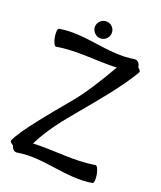

<svg xmlns="http://www.w3.org/2000/svg" viewBox="-190 -1140 1115 1329"><g transform="rotate(20 367.5 -476.0)"><path d="M422 -960C422 -977 416 -992 404 -1004C392 -1016 377 -1022 360 -1022C343 -1022 328 -1016 316 -1004C304 -992 297 -977 297 -960C297 -943 304 -928 316 -916C328 -904 343 -897 360 -897C377 -897 392 -904 404 -916C416 -928 422 -943 422 -960ZM88 43C275 10 464 95 651 62C662 60 665 31 659 -3C653 -37 640 -63 629 -62C478 -35 323 -62 171 -54C227 -170 310 -272 394 -372C500 -499 623 -645 694 -769C698 -775 690 -787 675 -799C675 -802 675 -804 674 -806C670 -830 651 -846 632 -843C445 -810 256 -895 69 -862C58 -860 55 -831 61 -797C67 -763 80 -737 91 -738C238 -764 388 -740 536 -746C469 -630 395 -510 326 -428C217 -297 49 -97 21 -21C19 -14 29 -4 45 6H46C50 30 69 46 88 43Z"/></g></svg>

Font: Nupuram
Style: Bold
Weight: 700
Designer: Santhosh Thottingal (santhosh.thottingal@gmail.com)
Foundry: SMC
Version: Version 1.000